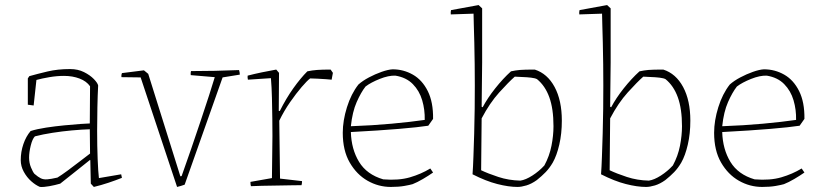

<svg xmlns="http://www.w3.org/2000/svg" viewBox="-20 -732 3240 759"><path d="M218 -6Q197 0 175 4Q153 8 138 7Q121 0 103.5 -15.5Q86 -31 74 -53Q62 -75 62 -99Q62 -132 72.5 -162.5Q83 -193 101 -214Q126 -222 162 -227.5Q198 -233 234.5 -236.5Q271 -240 298.5 -242Q326 -244 335 -244L336 -391Q322 -411 294.5 -421.5Q267 -432 233 -432Q205 -432 175.5 -427Q146 -422 124 -416L113 -315L90 -318V-422L96 -431Q128 -440 168 -449.5Q208 -459 257 -459Q288 -459 312 -447Q336 -435 351 -419.5Q366 -404 368 -394Q366 -357 365 -308Q364 -259 364 -215Q364 -155 366 -104Q368 -53 371 -28L459 -43L462 -29Q437 -19 408.5 -9.5Q380 0 351 7L339 -6L337 -98L336 -100Q305 -75 271.5 -48.5Q238 -22 218 -6ZM116 -45Q131 -32 141.5 -27Q152 -22 166.5 -23Q181 -24 207 -30Q222 -39 246.5 -57Q271 -75 295.5 -94Q320 -113 336 -125L335 -221Q303 -220 264.5 -216.5Q226 -213 187.5 -207Q149 -201 118 -193Q108 -183 101.5 -156.5Q95 -130 95 -109Q95 -88 102.5 -70Q110 -52 116 -45Z M680 7 536 -426 460 -427Q459 -436 462 -443L549 -454L566 -440L693 -35L698 -36Q716 -86 735.5 -143Q755 -200 773.5 -255Q792 -310 806.5 -355Q821 -400 829 -427L734 -435Q733 -444 735 -451Q780 -451 829.5 -452Q879 -453 925 -455Q928 -446 928 -437L860 -426L710 -2Q705 0 695 3Q685 6 680 7Z M972 4Q970 -2 970 -13L1055 -28Q1055 -69 1056 -111Q1057 -153 1057 -194Q1057 -224 1056.5 -264Q1056 -304 1055 -345.5Q1054 -387 1051 -423L960 -417Q958 -426 959 -433Q986 -440 1015 -446Q1044 -452 1072 -457L1083 -444L1082 -294L1086 -293Q1111 -343 1139.5 -383Q1168 -423 1195 -450Q1213 -454 1233.5 -455.5Q1254 -457 1287 -457L1296 -444L1293 -428L1291 -417Q1284 -418 1268 -419Q1252 -420 1234.5 -421Q1217 -422 1206 -422Q1194 -413 1172.5 -388Q1151 -363 1127 -328.5Q1103 -294 1084 -255L1087 -26L1174 -16Q1174 -7 1172 0Q1159 0 1132 0.5Q1105 1 1073.5 1.5Q1042 2 1014.5 2.5Q987 3 972 4Z M1525 7Q1476 7 1433 -17.5Q1390 -42 1362.5 -89.5Q1335 -137 1335 -207Q1335 -255 1351.5 -308Q1368 -361 1397 -398Q1414 -413 1438.5 -426Q1463 -439 1488.5 -448Q1514 -457 1532 -458Q1575 -458 1612 -437Q1649 -416 1671 -372Q1693 -328 1692 -262L1673 -235Q1634 -229 1557 -222.5Q1480 -216 1367 -210Q1369 -142 1399.5 -92Q1430 -42 1495 -23Q1556 -18 1600.5 -31Q1645 -44 1681 -66L1692 -50Q1675 -38 1652 -24.5Q1629 -11 1611 -4Q1601 -1 1578.5 3Q1556 7 1525 7ZM1367 -233Q1452 -236 1528 -243Q1604 -250 1659 -258Q1660 -298 1649 -335.5Q1638 -373 1612 -399.5Q1586 -426 1543 -433Q1516 -434 1481 -420Q1446 -406 1425 -390Q1407 -367 1390 -328.5Q1373 -290 1367 -233Z M1848 -43Q1850 -70 1851.5 -112.5Q1853 -155 1854.5 -204Q1856 -253 1856.5 -302.5Q1857 -352 1857 -394Q1857 -433 1856.5 -477.5Q1856 -522 1855 -563Q1854 -604 1853 -635Q1852 -666 1852 -678L1762 -675Q1761 -684 1763 -692L1872 -712L1886 -699V-485L1884 -310L1888 -308Q1907 -344 1937.5 -382.5Q1968 -421 2000 -450Q2018 -454 2035.5 -455.5Q2053 -457 2094 -457Q2144 -441 2172.5 -388Q2201 -335 2201 -255Q2201 -204 2191 -160.5Q2181 -117 2165 -89Q2152 -67 2137 -51.5Q2122 -36 2102 -20Q2081 -5 2061 1Q2041 7 2026 7Q1991 7 1946 -4.5Q1901 -16 1848 -43ZM2037 -18Q2058 -21 2084.5 -38Q2111 -55 2132 -78Q2152 -115 2160 -155.5Q2168 -196 2168 -233Q2168 -302 2151.5 -347.5Q2135 -393 2103 -419Q2096 -423 2079.5 -425Q2063 -427 2045 -427.5Q2027 -428 2015 -429Q1991 -408 1953.5 -366.5Q1916 -325 1884 -264L1882 -59Q1909 -46 1950 -32.5Q1991 -19 2037 -18Z M2356 -43Q2358 -70 2359.5 -112.5Q2361 -155 2362.5 -204Q2364 -253 2364.5 -302.5Q2365 -352 2365 -394Q2365 -433 2364.5 -477.5Q2364 -522 2363 -563Q2362 -604 2361 -635Q2360 -666 2360 -678L2270 -675Q2269 -684 2271 -692L2380 -712L2394 -699V-485L2392 -310L2396 -308Q2415 -344 2445.5 -382.5Q2476 -421 2508 -450Q2526 -454 2543.5 -455.5Q2561 -457 2602 -457Q2652 -441 2680.5 -388Q2709 -335 2709 -255Q2709 -204 2699 -160.5Q2689 -117 2673 -89Q2660 -67 2645 -51.5Q2630 -36 2610 -20Q2589 -5 2569 1Q2549 7 2534 7Q2499 7 2454 -4.5Q2409 -16 2356 -43ZM2545 -18Q2566 -21 2592.5 -38Q2619 -55 2640 -78Q2660 -115 2668 -155.5Q2676 -196 2676 -233Q2676 -302 2659.5 -347.5Q2643 -393 2611 -419Q2604 -423 2587.5 -425Q2571 -427 2553 -427.5Q2535 -428 2523 -429Q2499 -408 2461.5 -366.5Q2424 -325 2392 -264L2390 -59Q2417 -46 2458 -32.5Q2499 -19 2545 -18Z M2993 7Q2944 7 2901 -17.5Q2858 -42 2830.5 -89.5Q2803 -137 2803 -207Q2803 -255 2819.5 -308Q2836 -361 2865 -398Q2882 -413 2906.5 -426Q2931 -439 2956.5 -448Q2982 -457 3000 -458Q3043 -458 3080 -437Q3117 -416 3139 -372Q3161 -328 3160 -262L3141 -235Q3102 -229 3025 -222.5Q2948 -216 2835 -210Q2837 -142 2867.5 -92Q2898 -42 2963 -23Q3024 -18 3068.5 -31Q3113 -44 3149 -66L3160 -50Q3143 -38 3120 -24.5Q3097 -11 3079 -4Q3069 -1 3046.5 3Q3024 7 2993 7ZM2835 -233Q2920 -236 2996 -243Q3072 -250 3127 -258Q3128 -298 3117 -335.5Q3106 -373 3080 -399.5Q3054 -426 3011 -433Q2984 -434 2949 -420Q2914 -406 2893 -390Q2875 -367 2858 -328.5Q2841 -290 2835 -233Z"/></svg>

Font: Labrada ExtraLight
Style: Regular
Weight: 200
Designer: Mercedes Jáuregui
Foundry: Omnibus-Type Team
Version: Version 1.000; ttfautohint (v1.8.4.7-5d5b)